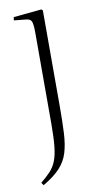

<svg xmlns="http://www.w3.org/2000/svg" viewBox="-86 -554 433 830"><g transform="rotate(-10 130.0 -139.0)"><path d="M36 236 28 224Q54 203 71 184.5Q88 166 97.5 141.5Q107 117 111 79Q115 41 115 -18V-420Q115 -459 109 -470.5Q103 -482 82 -483L33 -488L35 -502L158 -514L164 -509V-91Q164 -21 161.5 28.5Q159 78 148 114.5Q137 151 110.5 179.5Q84 208 36 236Z"/></g></svg>

Font: Literata 60pt ExtraLight
Style: Regular
Weight: 250
Designer: Latin by Veronika Burian and Jose Scaglione. Greek by Irene Vlachou. Cyrillic by Vera Evstafieva.
Foundry: TypeTogether
Version: Version 3.103;gftools[0.9.29]